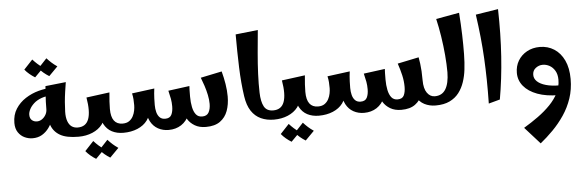

<svg xmlns="http://www.w3.org/2000/svg" viewBox="-61 -956 4735 1556"><g transform="rotate(-5 2306.0 -177.5)"><path d="M182 -20Q149 -20 117.5 -34.5Q86 -49 65.5 -79.5Q45 -110 45 -156Q45 -222 76 -270.5Q107 -319 156.5 -351Q206 -383 263.5 -398.5Q321 -414 373 -414L374 -353Q321 -353 282.5 -339Q244 -325 219.5 -302.5Q195 -280 183 -256Q171 -232 171 -212Q171 -182 188 -167.5Q205 -153 229 -153Q251 -153 270 -166Q289 -179 301 -200Q313 -221 313 -245L365 -240Q364 -202 351.5 -163Q339 -124 315.5 -91.5Q292 -59 259 -39.5Q226 -20 182 -20ZM554 0Q457 0 405 -29.5Q353 -59 333 -114Q313 -169 313 -245Q313 -276 314 -305.5Q315 -335 317.5 -366Q320 -397 322 -432L489 -450Q483 -413 477 -372Q471 -331 467.5 -290Q464 -249 463 -211Q462 -165 473 -134.5Q484 -104 504.5 -89.5Q525 -75 554 -75L574 -38ZM245 -510Q222 -524 200.5 -542Q179 -560 163 -580L234 -656Q253 -635 272.5 -617.5Q292 -600 317 -583ZM360 -510Q337 -524 315.5 -542Q294 -560 278 -580L349 -656Q368 -635 387.5 -617.5Q407 -600 432 -583Z M554 0V-75Q621 -75 643 -135Q665 -195 645 -311L834 -336Q830 -295 828 -262.5Q826 -230 826 -202L778 -172Q778 -121 748 -82Q718 -43 667 -21.5Q616 0 554 0ZM919 0Q866 0 825.5 -21Q785 -42 761.5 -86.5Q738 -131 738 -202H826Q826 -138 849.5 -106.5Q873 -75 919 -75L939 -38ZM680 191Q657 177 635.5 159Q614 141 598 121L669 45Q688 66 707.5 83.5Q727 101 752 118ZM795 191Q772 177 750.5 159Q729 141 713 121L784 45Q803 66 822.5 83.5Q842 101 867 118Z M1589 11Q1536 11 1499 -11Q1462 -33 1442 -66Q1422 -99 1418 -132L1482 -245Q1482 -198 1490 -159.5Q1498 -121 1516 -98.5Q1534 -76 1566 -76Q1605 -76 1620 -104Q1635 -132 1635 -173Q1635 -207 1627 -245.5Q1619 -284 1606.5 -322Q1594 -360 1582 -390L1755 -426Q1769 -374 1777.5 -321.5Q1786 -269 1786 -220Q1786 -155 1767 -103Q1748 -51 1705 -20Q1662 11 1589 11ZM919 0V-75Q952 -75 972.5 -89.5Q993 -104 1004.5 -126Q1016 -148 1020.5 -172Q1025 -196 1025 -215Q1025 -241 1023.5 -263Q1022 -285 1016 -312L1199 -336Q1196 -315 1194.5 -296Q1193 -277 1192 -255.5Q1191 -234 1191 -202L1143 -172Q1143 -121 1114 -82Q1085 -43 1034 -21.5Q983 0 919 0ZM1286 9Q1239 9 1200.5 -12Q1162 -33 1139.5 -75Q1117 -117 1117 -181L1191 -202Q1191 -171 1198 -144Q1205 -117 1221.5 -100.5Q1238 -84 1266 -84Q1304 -84 1317.5 -111Q1331 -138 1331 -179Q1331 -212 1326 -240Q1321 -268 1311 -308L1484 -331Q1483 -315 1482.5 -297.5Q1482 -280 1482 -245Q1482 -162 1457.5 -105Q1433 -48 1389 -19.5Q1345 9 1286 9Z M2144 0Q2085 0 2038 -21.5Q1991 -43 1960.5 -89Q1930 -135 1919 -210Q1903 -318 1898.5 -446.5Q1894 -575 1894 -715L2076 -735Q2067 -642 2059 -552Q2051 -462 2047.5 -380.5Q2044 -299 2046 -228Q2048 -155 2069.5 -115Q2091 -75 2144 -75L2164 -38Z M2144 0V-75Q2211 -75 2233 -135Q2255 -195 2235 -311L2424 -336Q2420 -295 2418 -262.5Q2416 -230 2416 -202L2368 -172Q2368 -121 2338 -82Q2308 -43 2257 -21.5Q2206 0 2144 0ZM2509 0Q2456 0 2415.5 -21Q2375 -42 2351.5 -86.5Q2328 -131 2328 -202H2416Q2416 -138 2439.5 -106.5Q2463 -75 2509 -75L2529 -38ZM2270 191Q2247 177 2225.5 159Q2204 141 2188 121L2259 45Q2278 66 2297.5 83.5Q2317 101 2342 118ZM2385 191Q2362 177 2340.5 159Q2319 141 2303 121L2374 45Q2393 66 2412.5 83.5Q2432 101 2457 118Z M3179 11Q3126 11 3089 -11Q3052 -33 3032 -66Q3012 -99 3008 -132L3072 -245Q3072 -198 3080 -159.5Q3088 -121 3106 -98.5Q3124 -76 3156 -76Q3195 -76 3208 -103.5Q3221 -131 3221 -172Q3221 -220 3210 -267.5Q3199 -315 3182 -365L3355 -401Q3360 -375 3363.5 -347.5Q3367 -320 3369 -287.5Q3371 -255 3371 -212Q3371 -153 3352.5 -102Q3334 -51 3292 -20Q3250 11 3179 11ZM2509 0V-75Q2542 -75 2562.5 -89.5Q2583 -104 2594.5 -126Q2606 -148 2610.5 -172Q2615 -196 2615 -215Q2615 -241 2613.5 -263Q2612 -285 2606 -312L2789 -336Q2786 -315 2784.5 -296Q2783 -277 2782 -255.5Q2781 -234 2781 -202L2733 -172Q2733 -121 2704 -82Q2675 -43 2624 -21.5Q2573 0 2509 0ZM2876 9Q2829 9 2790.5 -12Q2752 -33 2729.5 -75Q2707 -117 2707 -181L2781 -202Q2781 -171 2788 -144Q2795 -117 2811.5 -100.5Q2828 -84 2856 -84Q2894 -84 2907.5 -111Q2921 -138 2921 -179Q2921 -212 2916 -240Q2911 -268 2901 -308L3074 -331Q3073 -315 3072.5 -297.5Q3072 -280 3072 -245Q3072 -162 3047.5 -105Q3023 -48 2979 -19.5Q2935 9 2876 9ZM3459 0Q3409 0 3368 -21Q3327 -42 3303.5 -86.5Q3280 -131 3280 -202L3371 -212Q3371 -145 3396 -110Q3421 -75 3459 -75L3479 -38Z M3459 0V-75Q3518 -75 3547 -122.5Q3576 -170 3577 -260Q3577 -324 3570.5 -399.5Q3564 -475 3552 -552.5Q3540 -630 3524 -698L3713 -732Q3720 -636 3722.5 -551.5Q3725 -467 3724 -396Q3723 -325 3716 -268Q3710 -217 3694 -169Q3678 -121 3649 -83Q3620 -45 3573.5 -22.5Q3527 0 3459 0Z M3889 22Q3891 -81 3889.5 -171Q3888 -261 3883.5 -346Q3879 -431 3870 -519Q3861 -607 3847 -705L4030 -734Q4035 -531 4022.5 -348.5Q4010 -166 3981 -3Z M4280 380 4157 243Q4219 206 4275 165.5Q4331 125 4374.5 80Q4418 35 4443 -15Q4468 -65 4468 -121Q4468 -165 4450.5 -194.5Q4433 -224 4406.5 -238.5Q4380 -253 4351 -253Q4320 -253 4294 -233Q4268 -213 4268 -178Q4268 -147 4292.5 -124Q4317 -101 4363 -88Q4409 -75 4472 -75L4460 3Q4359 3 4286.5 -24Q4214 -51 4175.5 -98Q4137 -145 4137 -205Q4137 -261 4163 -304.5Q4189 -348 4235 -373.5Q4281 -399 4340 -399Q4405 -399 4456.5 -366Q4508 -333 4537.5 -270.5Q4567 -208 4567 -119Q4567 -34 4542.5 38.5Q4518 111 4476 173Q4434 235 4383 286.5Q4332 338 4280 380Z"/></g></svg>

Font: Marhey Medium
Style: Regular
Weight: 500
Designer: Nur Syamsi & Bustanul Arifin
Foundry: Namelatype
Version: Version 1.000